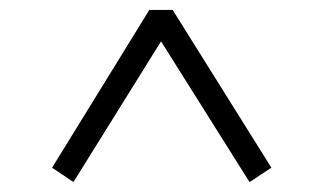

<svg xmlns="http://www.w3.org/2000/svg" viewBox="-20 -586 649 387"><path d="M85 -248 281 -566H328L527 -248L483 -219L288 -529H321L128 -219Z"/></svg>

Font: Noto Serif JP ExtraBold
Style: Regular
Weight: 800
Designer: Ryoko NISHIZUKA 西塚涼子 (kana & ideographs); Frank Grießhammer (Latin, Greek & Cyrillic); Wenlong ZHANG 张文龙 (bopomofo); San
Foundry: Adobe
Version: Version 2.003-H1;hotconv 1.1.1;makeotfexe 2.6.0